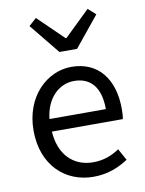

<svg xmlns="http://www.w3.org/2000/svg" viewBox="-92 -898 739 976"><g transform="rotate(-10 277.0 -410.0)"><path d="M250 -642H341L468 -798L429 -833L298 -706H293L162 -833L123 -798ZM311 13C387 13 443 -12 491 -43L458 -103C418 -76 375 -60 322 -60C218 -60 149 -133 142 -250H508C511 -263 512 -282 512 -302C512 -457 434 -557 296 -557C170 -557 51 -447 51 -271C51 -91 167 13 311 13ZM141 -315C152 -422 220 -484 297 -484C382 -484 432 -428 432 -315Z"/></g></svg>

Font: Spoqa Han Sans Neo Regular
Style: Regular
Weight: 400
Designer: [Spoqa Han Sans Neo] Dong-huui Kim  Younghwa Kang  Yujin Lee  [Noto Sans] Ryoko NISHIZUKA  (kana & ideographs); Paul D. 
Foundry: Spoqa (http://www.spoqa-han-sans.com)
Version: Version 1.000